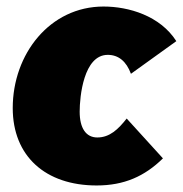

<svg xmlns="http://www.w3.org/2000/svg" viewBox="-20 -554 560 588"><path d="M276 14C360 14 423 -14 479 -69L368 -191C342 -158 316 -133 278 -133C243 -133 224 -162 224 -212C224 -258 236 -386 310 -386C343 -386 367 -366 381 -328L520 -428C470 -506 374 -534 297 -534C133 -534 19 -389 19 -223C19 -76 119 14 276 14Z"/></svg>

Font: Fixel Text 20240404 Black
Style: Italic
Weight: 900
Width: 4
Italic angle: -10°
Designer: AlfaBravo + MacPaw
Foundry: Kyrylo Tkachov, Marchela Mozhyna, Serhii Makarenko, Maria Weinstein, Zakhar Kryvoshyya
Version: Version 1.211;Glyphs 3.2 (3225)